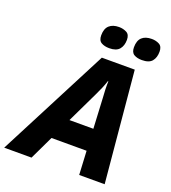

<svg xmlns="http://www.w3.org/2000/svg" viewBox="-222 -1043 1034 1162"><g transform="rotate(20 295.0 -462.0)"><path d="M-60 0 309 -714H521L587 0H423L415 -153H189L116 0ZM254 -292H408L398 -486Q396 -512 395 -539Q394 -566 395 -593H392Q384 -568 373.5 -543.5Q363 -519 350 -492ZM541 -783Q510 -783 490 -795Q470 -807 470 -840Q470 -883 492 -903.5Q514 -924 555 -924Q582 -924 603.5 -912.5Q625 -901 625 -867Q625 -829 606 -806Q587 -783 541 -783ZM331 -783Q300 -783 279.5 -795Q259 -807 259 -840Q259 -883 281.5 -903.5Q304 -924 344 -924Q371 -924 393 -912.5Q415 -901 415 -867Q415 -829 395.5 -806Q376 -783 331 -783Z"/></g></svg>

Font: Noto Sans ExtraBold
Style: Italic
Weight: 800
Italic angle: -12°
Designer: Monotype Design Team
Foundry: Monotype Imaging Inc.
Version: Version 2.013; ttfautohint (v1.8.4.7-5d5b)